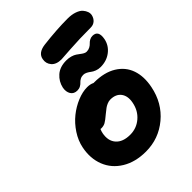

<svg xmlns="http://www.w3.org/2000/svg" viewBox="-254 -1061 1175 1175"><g transform="rotate(-45 333.0 -473.5)"><path d="M342.8 -780.8Q298.3 -780.8 277.1 -805.4Q255.9 -830.1 262.2 -862.8Q270 -908.7 333 -917Q452.1 -931.2 544.9 -931.2Q580.6 -931.2 606.9 -921.9Q633.3 -912.6 645.8 -898.2Q658.2 -883.8 663.1 -869.1Q668 -854.5 665 -840.8Q659.7 -818.4 644.3 -805.2Q628.9 -792 606.9 -792Q508.8 -792 427.2 -786.4Q345.7 -780.8 342.8 -780.8ZM479 -578.1Q459.5 -578.1 442.9 -584.7Q426.3 -591.3 416.5 -599.1Q406.7 -606.9 394.3 -613.5Q381.8 -620.1 369.1 -620.1Q354 -620.1 342 -613.3Q330.1 -606.4 323.5 -598.6Q316.9 -590.8 304.7 -584Q292.5 -577.1 276.9 -577.1Q247.1 -577.1 233.6 -599.1Q220.2 -621.1 226.1 -652.8Q235.4 -696.3 269 -726.1Q302.7 -755.9 358.9 -755.9Q379.9 -755.9 397.5 -750.7Q415 -745.6 426.5 -738Q438 -730.5 447.5 -722.9Q457 -715.3 466.6 -710.2Q476.1 -705.1 484.9 -705.1Q500.5 -705.1 513.2 -711.9Q525.9 -718.8 533.2 -727.1Q540.5 -735.4 552.2 -742.2Q564 -749 578.1 -749Q628.9 -749 616.2 -682.1Q606.9 -636.2 569.1 -607.2Q531.2 -578.1 479 -578.1ZM309.1 -16.1Q218.3 -16.1 153.8 -55.4Q89.4 -94.7 63.2 -161.4Q37.1 -228 53.2 -308.1Q63 -357.4 93 -403.1Q123 -448.7 162.6 -480.5Q202.1 -512.2 247.6 -531Q293 -549.8 333 -549.8Q359.9 -549.8 378.9 -540H384.8Q471.2 -540 528.6 -504.9Q585.9 -469.7 606.7 -409.4Q627.4 -349.1 611.8 -272Q588.9 -156.7 504.4 -86.4Q419.9 -16.1 309.1 -16.1ZM201.2 -284.2Q189.9 -226.1 220.5 -191.7Q251 -157.2 314 -157.2Q369.1 -157.2 410.4 -192.4Q451.7 -227.5 462.9 -285.2Q472.7 -335.4 450 -365.7Q427.2 -396 379.9 -396Q365.7 -396 351.3 -389.6Q336.9 -383.3 327.9 -376.5Q318.8 -369.6 296.9 -352.1Q267.6 -327.1 252.4 -318.6Q237.3 -310.1 216.8 -310.1Q211.9 -310.1 210 -311Q204.1 -298.3 201.2 -284.2Z"/></g></svg>

Font: Shantell Sans Bouncy
Style: Bold Italic
Weight: 700
Italic angle: -11.31°
Designer: Stephen Nixon, Anya Danilova, Shantell Martin
Foundry: Arrow Type
Version: Version 1.006;[9816181b4]